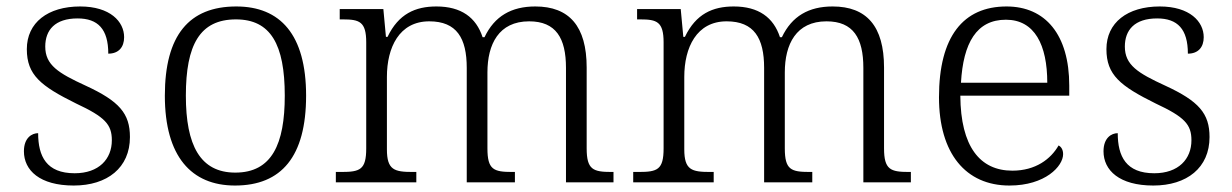

<svg xmlns="http://www.w3.org/2000/svg" viewBox="-20 -564 3810 594"><path d="M208 10C312 10 382 -45 382 -140C382 -213 349 -251 245 -299C160 -338 120 -363 120 -420C120 -471 150 -507 220 -507C283 -507 315 -474 315 -398C347 -398 364 -418 364 -449C364 -497 321 -544 228 -544C128 -544 63 -494 63 -412C63 -332 106 -298 215 -244C305 -202 326 -179 326 -130C326 -72 286 -28 211 -28C124 -28 98 -80 98 -152C79 -152 54 -138 54 -96C54 -37 103 10 208 10Z M707 10C851 10 927 -80 927 -268C927 -457 847 -544 711 -544C565 -544 490 -455 490 -268C490 -80 572 10 707 10ZM708 -30C599 -30 555 -115 555 -268C555 -425 598 -504 710 -504C817 -504 861 -427 861 -268C861 -118 821 -30 708 -30Z M1019 0H1268V-32H1257C1200 -32 1177 -38 1177 -102V-326C1177 -417 1215 -498 1308 -498C1393 -498 1424 -446 1424 -354V0H1573V-32H1565C1507 -32 1488 -39 1488 -105V-340C1488 -427 1523 -498 1617 -498C1700 -498 1731 -446 1731 -354V0H1878V-32H1872C1815 -32 1795 -39 1795 -105V-355C1795 -483 1741 -544 1636 -544C1562 -544 1510 -514 1479 -449H1473C1453 -510 1407 -544 1330 -544C1265 -544 1213 -521 1179 -450H1174L1166 -536H1031V-504H1041C1092 -504 1113 -497 1113 -433V-105C1113 -39 1094 -32 1036 -32H1019Z M1939 0H2188V-32H2177C2120 -32 2097 -38 2097 -102V-326C2097 -417 2135 -498 2228 -498C2313 -498 2344 -446 2344 -354V0H2493V-32H2485C2427 -32 2408 -39 2408 -105V-340C2408 -427 2443 -498 2537 -498C2620 -498 2651 -446 2651 -354V0H2798V-32H2792C2735 -32 2715 -39 2715 -105V-355C2715 -483 2661 -544 2556 -544C2482 -544 2430 -514 2399 -449H2393C2373 -510 2327 -544 2250 -544C2185 -544 2133 -521 2099 -450H2094L2086 -536H1951V-504H1961C2012 -504 2033 -497 2033 -433V-105C2033 -39 2014 -32 1956 -32H1939Z M3103 10C3214 10 3269 -50 3269 -87C3269 -101 3263 -110 3255 -114C3231 -72 3184 -36 3112 -36C3012 -36 2952 -110 2951 -268H3288V-299C3288 -457 3214 -544 3094 -544C2960 -544 2885 -451 2885 -263C2885 -89 2968 10 3103 10ZM3220 -308H2953C2960 -431 3001 -503 3092 -503C3181 -503 3220 -425 3220 -308Z M3548 10C3652 10 3722 -45 3722 -140C3722 -213 3689 -251 3585 -299C3500 -338 3460 -363 3460 -420C3460 -471 3490 -507 3560 -507C3623 -507 3655 -474 3655 -398C3687 -398 3704 -418 3704 -449C3704 -497 3661 -544 3568 -544C3468 -544 3403 -494 3403 -412C3403 -332 3446 -298 3555 -244C3645 -202 3666 -179 3666 -130C3666 -72 3626 -28 3551 -28C3464 -28 3438 -80 3438 -152C3419 -152 3394 -138 3394 -96C3394 -37 3443 10 3548 10Z"/></svg>

Font: Noto Serif Bengali Light
Style: Regular
Weight: 300
Designer: Juan Bruce, Universal Thirst, Indian Type Foundry and the Monotype Design Team.
Foundry: Monotype Imaging Inc.
Version: Version 2.003